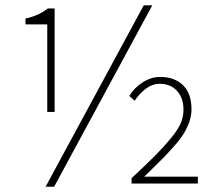

<svg xmlns="http://www.w3.org/2000/svg" viewBox="-20 -692 818 724"><path d="M158.2 -270V-600.1H76.2V-622.1Q127.4 -633.3 160.2 -660.2H186V-270ZM151.9 12.2 522 -671.9H554.2L184.1 12.2ZM476.1 0V-20Q534.7 -74.7 566.2 -106.4Q597.7 -138.2 624.8 -171.1Q651.9 -204.1 661.9 -228.3Q671.9 -252.4 671.9 -277.8Q671.9 -322.8 647.5 -349.4Q623 -376 582 -376Q555.2 -376 530.5 -357.9Q505.9 -339.8 487.8 -312L467.8 -330.1Q484.9 -359.9 517.1 -380.9Q549.3 -401.9 584 -401.9Q638.2 -401.9 670.2 -370.6Q702.1 -339.4 702.1 -279.8Q702.1 -256.3 694.1 -233.2Q686 -210 673.8 -189.7Q661.6 -169.4 638.9 -143.6Q616.2 -117.7 595.5 -96.4Q574.7 -75.2 541 -42.5Q529.8 -31.7 523.9 -25.9H726.1V0Z"/></svg>

Font: Source Sans 3 ExtraLight
Style: Regular
Weight: 200
Designer: Paul D. Hunt
Foundry: Adobe
Version: Version 3.052;hotconv 1.1.0;makeotfexe 2.6.0